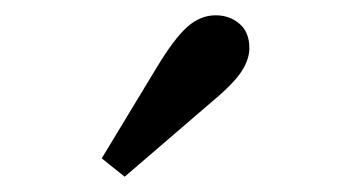

<svg xmlns="http://www.w3.org/2000/svg" viewBox="-20 -780 440 251"><path d="M185 -692Q208 -730 225 -745Q242 -760 262 -760Q280 -760 293 -749Q306 -738 306 -717Q306 -702 295 -685.5Q284 -669 250 -641L143 -549L113 -573Z"/></svg>

Font: Source Serif Pro Semibold
Style: Regular
Weight: 600
Designer: Frank Grießhammer
Foundry: Adobe Systems Incorporated
Version: Version 1.014;PS Version 1.0;hotconv 1.0.73;makeotf.lib2.5.5